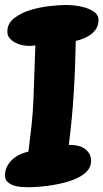

<svg xmlns="http://www.w3.org/2000/svg" viewBox="-35 -745 422 784"><path d="M367.2 -663.1Q367.2 -644.5 358.9 -629.9Q350.6 -615.2 336.9 -605Q323.2 -594.7 306.6 -587.9Q290 -581.1 274.4 -578.1Q272.5 -467.8 266.1 -365.2Q259.8 -262.7 246.1 -153.3H252Q267.6 -153.3 282.7 -149.9Q297.9 -146.5 310.1 -138.2Q322.3 -129.9 329.6 -117.7Q336.9 -105.5 336.9 -87.9Q336.9 -65.4 322.8 -48.8Q308.6 -32.2 285.6 -20.5Q262.7 -8.8 234.4 -1Q206.1 6.8 177.7 11.2Q149.4 15.6 124 17.6Q98.6 19.5 83 19.5Q71.3 19.5 54.2 18.6Q37.1 17.6 22 12.7Q6.8 7.8 -3.9 -2Q-14.6 -11.7 -14.6 -28.3Q-14.6 -48.8 -6.3 -64.9Q2 -81.1 15.6 -93.8Q29.3 -106.4 46.4 -114.3Q63.5 -122.1 81.1 -126Q87.9 -179.7 93.8 -232.9Q99.6 -286.1 101.6 -340.8Q103.5 -396.5 105.5 -450.7Q107.4 -504.9 109.4 -559.6Q102.5 -558.6 96.7 -558.1Q90.8 -557.6 85.9 -557.6Q72.3 -557.6 56.6 -560.5Q41 -563.5 27.3 -570.8Q13.7 -578.1 4.4 -588.9Q-4.9 -599.6 -4.9 -616.2Q-4.9 -649.4 22.9 -670.9Q50.8 -692.4 89.4 -704.1Q127.9 -715.8 168 -720.2Q208 -724.6 232.4 -724.6Q246.1 -724.6 268.6 -722.7Q291 -720.7 313 -713.9Q335 -707 351.1 -695.3Q367.2 -683.6 367.2 -663.1Z"/></svg>

Font: Chewy
Style: Regular
Weight: 400
Designer: Squid
Foundry: Font Diner, Inc DBA Sideshow
Version: Version 1.000